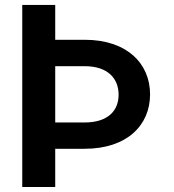

<svg xmlns="http://www.w3.org/2000/svg" viewBox="-20 -747 697 767"><path d="M318.5 -588.1H200.6V-727.3H68.9V0H200.6V-152.7H318.5C486.9 -152.7 579.5 -246.4 579.5 -370C579.5 -493.6 486.9 -588.1 318.5 -588.1ZM318.5 -257.8H200.6V-482.6H318.5C410.2 -482.6 453.8 -433.9 453.8 -368.6C453.8 -304 410.2 -257.8 318.5 -257.8Z"/></svg>

Font: RA Gorm Semi Bold
Style: Regular
Weight: 600
Designer: Rasmus Andersson
Foundry: rsms
Version: Version 3.000;hotconv 1.0.109;makeotfexe 2.5.65596